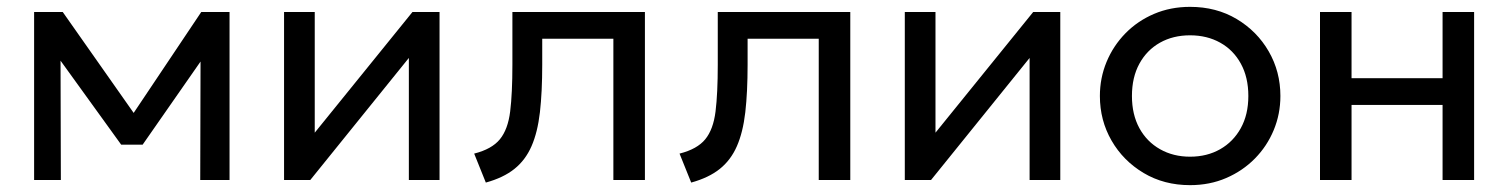

<svg xmlns="http://www.w3.org/2000/svg" viewBox="-20 -525 4399 560"><path d="M79.5 0V-490H160H163L390 -167L350 -166L567 -490H649.5V0H564L565 -377.5L582 -370L396 -103H333.5L140 -371L156.5 -378.5L157.5 0Z M808.5 0V-490H898V-138L1183 -490H1262V0H1172.5V-356L885 0Z M1397 7.5 1363 -77Q1414.5 -90 1438 -118.8Q1461.5 -147.5 1468 -200Q1474.5 -252.5 1474.5 -336.5V-490H1861V0H1769V-412H1561.5V-336.5Q1561.5 -256.5 1554.8 -197.8Q1548 -139 1530.2 -98.5Q1512.5 -58 1480.2 -32.2Q1448 -6.5 1397 7.5Z M1996 7.5 1962 -77Q2013.5 -90 2037 -118.8Q2060.5 -147.5 2067 -200Q2073.5 -252.5 2073.5 -336.5V-490H2460V0H2368V-412H2160.5V-336.5Q2160.5 -256.5 2153.8 -197.8Q2147 -139 2129.2 -98.5Q2111.5 -58 2079.2 -32.2Q2047 -6.5 1996 7.5Z M2619 0V-490H2708.5V-138L2993.5 -490H3072.5V0H2983V-356L2695.5 0Z M3451 15Q3375 15 3315.5 -20.5Q3256 -56 3222 -115Q3188 -174 3188 -245Q3188 -297.5 3207.5 -344.5Q3227 -391.5 3262.5 -427.8Q3298 -464 3346 -484.5Q3394 -505 3451 -505Q3527.5 -505 3587 -469.5Q3646.5 -434 3680.5 -375Q3714.5 -316 3714.5 -245Q3714.5 -192.5 3695 -145.5Q3675.5 -98.5 3640 -62.5Q3604.5 -26.5 3556.5 -5.8Q3508.5 15 3451 15ZM3451 -68Q3500.5 -68 3538.8 -89.8Q3577 -111.5 3599 -151.2Q3621 -191 3621 -245Q3621 -299.5 3599.2 -339.2Q3577.5 -379 3539 -400.5Q3500.5 -422 3451 -422Q3401.5 -422 3363.2 -400.5Q3325 -379 3303.2 -339.2Q3281.5 -299.5 3281.5 -245Q3281.5 -191 3303.2 -151.2Q3325 -111.5 3363.5 -89.8Q3402 -68 3451 -68Z M3830 0V-490H3922V-297H4187.5V-490H4279.5V0H4187.5V-219H3922V0Z"/></svg>

Font: Geologica Cursive Light
Style: Regular
Weight: 300
Designer: Sindre Bremnes, Frode Helland
Foundry: Monokrom Skriftforlag AS
Version: Version 1.010;gftools[0.9.28]